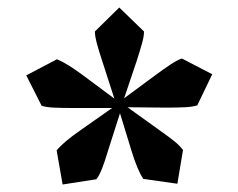

<svg xmlns="http://www.w3.org/2000/svg" viewBox="-20 -778 636 512"><path d="M423 -491 320 -492 405 -431Q432 -412 446 -400.5Q460 -389 468 -378L453 -288L362 -301Q346 -325 330 -378L300 -476L268 -376Q260 -349 252.5 -329.5Q245 -310 237 -300L147 -286L131 -377Q150 -400 195 -431L279 -490H173Q145 -490 124 -491Q103 -492 91 -496L50 -577L132 -620Q159 -609 203 -576L285 -515L253 -614Q244 -641 238.5 -661.5Q233 -682 233 -694L298 -758L364 -694Q364 -681 358.5 -661.5Q353 -642 344 -614L311 -516L395 -578Q418 -595 435.5 -606.5Q453 -618 465 -622L546 -580L506 -497Q493 -493 472.5 -492Q452 -491 423 -491Z"/></svg>

Font: FFF_Oezguer-Guendem
Style: Bold
Weight: 700
Designer: bBox Type GmbH
Foundry: bBox Type GmbH
Version: Version 1.004